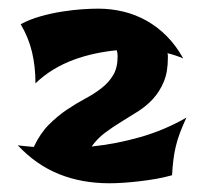

<svg xmlns="http://www.w3.org/2000/svg" viewBox="-20 -769 479 444"><path d="M411.1 -497.1Q402.3 -478 396.2 -461.9Q390.1 -445.8 386.5 -430.4Q382.8 -415 380.9 -398.9Q378.9 -382.8 377.9 -363.8Q360.8 -358.9 341.6 -355.5Q322.3 -352.1 303.2 -349.9Q284.2 -347.7 266.1 -346.4Q248 -345.2 232.9 -345.2Q168.9 -345.2 116.2 -366.5Q63.5 -387.7 21 -433.1Q30.3 -431.6 39.6 -430.9Q48.8 -430.2 58.1 -429.2Q72.8 -460.4 93 -480.7Q113.3 -501 134.8 -515.4Q156.2 -529.8 177.2 -541Q198.2 -552.2 214.8 -565.2Q231.4 -578.1 241.7 -595.2Q252 -612.3 252 -639.2Q252 -643.1 251.5 -646Q251 -648.9 250 -652.8Q225.1 -650.4 199.7 -645Q174.3 -639.6 149.9 -630.6Q125.5 -621.6 103 -607.9Q80.6 -594.2 62 -576.2Q62 -615.2 54 -648.9Q45.9 -682.6 27.8 -712.9Q48.3 -724.1 73.5 -731.2Q98.6 -738.3 123.5 -742.2Q148.4 -746.1 170.4 -747.6Q192.4 -749 207 -749Q236.8 -749 265.1 -742.2Q293.5 -735.4 318.8 -721.2Q344.2 -707 365.7 -685.3Q387.2 -663.6 403.8 -633.8Q387.2 -641.1 367.2 -646Q368.2 -643.1 368.2 -640.1Q368.2 -637.2 368.2 -634.8Q368.2 -602.1 358.6 -579.6Q349.1 -557.1 334 -540.5Q318.8 -523.9 299.6 -511.7Q280.3 -499.5 260.7 -487.5Q241.2 -475.6 223.1 -462.2Q205.1 -448.7 191.9 -430.2Q248.5 -436 304.9 -452.1Q361.3 -468.3 411.1 -497.1Z"/></svg>

Font: Shojumaru
Style: Regular
Weight: 400
Version: Version 1.001